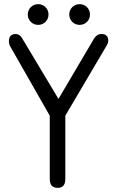

<svg xmlns="http://www.w3.org/2000/svg" viewBox="-20 -906 557 926"><path d="M220 -43C220 -14 233 0 258 0C283 0 295 -14 295 -43V-348L496 -689C500 -696 502 -703 502 -710C502 -731 491 -742 469 -742C454 -742 442 -734 433 -719L262 -429L87 -721C79 -735 69 -742 56 -742C34 -742 23 -730 23 -707C23 -698 25 -690 30 -681L220 -348ZM114 -836C114 -808 136 -786 164 -786C192 -786 214 -808 214 -836C214 -864 192 -886 164 -886C136 -886 114 -864 114 -836ZM314 -836C314 -808 336 -786 364 -786C392 -786 414 -808 414 -836C414 -864 392 -886 364 -886C336 -886 314 -864 314 -836Z"/></svg>

Font: Numismatica Pro
Style: Regular
Weight: 400
Designer: Chris Hopkins
Foundry: Edward C. D. Hopkins
Version: Version 2.19D